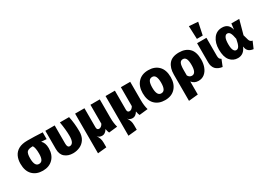

<svg xmlns="http://www.w3.org/2000/svg" viewBox="-1 -1894 4378 3168"><g transform="rotate(-30 2188.0 -310.0)"><path d="M292 18Q170 18 97.5 -55Q25 -128 25 -267Q25 -349 55.5 -411Q86 -473 149.5 -507.5Q213 -542 314 -542Q446 -542 603 -533V-404L503 -411Q559 -361 559 -258Q559 -131 486 -56.5Q413 18 292 18ZM292 -111Q336 -111 356 -148Q376 -185 376 -258Q376 -374 346 -416Q263 -416 235.5 -386Q208 -356 208 -266Q208 -111 290 -111Z M867 18Q774 18 713.5 -32.5Q653 -83 653 -186V-533H831V-186Q831 -111 877 -111Q914 -111 935.5 -146.5Q957 -182 957 -260Q957 -378 930 -533H1105Q1135 -396 1135 -246Q1135 -155 1097.5 -96.5Q1060 -38 998.5 -10Q937 18 867 18Z M1220 223V-533H1398V-170Q1398 -118 1440 -118Q1481 -118 1512 -172V-533H1690V-183Q1690 -79 1713 0L1550 18Q1536 -10 1527 -62Q1486 7 1428 7Q1372 7 1341 -33Q1365 5 1376.5 38Q1388 71 1388 118V206Z M1800 223V-533H1978V-170Q1978 -118 2020 -118Q2061 -118 2092 -172V-533H2270V-183Q2270 -79 2293 0L2130 18Q2116 -10 2107 -62Q2066 7 2008 7Q1952 7 1921 -33Q1945 5 1956.5 38Q1968 71 1968 118V206Z M2621 18Q2499 18 2426.5 -55Q2354 -128 2354 -267Q2354 -396 2425 -473.5Q2496 -551 2621 -551Q2743 -551 2815.5 -478Q2888 -405 2888 -266Q2888 -137 2817 -59.5Q2746 18 2621 18ZM2621 -111Q2665 -111 2685 -150Q2705 -189 2705 -266Q2705 -422 2623 -422Q2577 -422 2557 -383.5Q2537 -345 2537 -267Q2537 -111 2619 -111Z M2953 224V-276Q2953 -403 3013.5 -477Q3074 -551 3207 -551Q3328 -551 3398.5 -482.5Q3469 -414 3469 -268Q3469 -188 3444 -123Q3419 -58 3371.5 -20Q3324 18 3257 18Q3178 18 3131 -42V206ZM3204 -110Q3286 -110 3286 -266Q3286 -351 3266.5 -387Q3247 -423 3208 -423Q3165 -423 3148 -384.5Q3131 -346 3131 -262V-157Q3157 -110 3204 -110Z M3713 18Q3544 -6 3544 -167V-533H3722V-190Q3722 -156 3731.5 -138Q3741 -120 3764 -109ZM3688 -596H3577L3567 -844L3737 -831Z M4303 18Q4198 6 4180 -76L4173 -106Q4123 18 4008 18Q3918 18 3860.5 -51Q3803 -120 3803 -262Q3803 -388 3862.5 -469.5Q3922 -551 4027 -551Q4154 -551 4183 -420L4197 -533H4347L4273 -263Q4287 -215 4300 -167Q4313 -119 4359 -112ZM4049 -110Q4083 -110 4104 -148Q4125 -186 4140 -273Q4126 -353 4106.5 -388Q4087 -423 4052 -423Q4021 -423 4001 -384Q3981 -345 3981 -262Q3981 -184 3999.5 -147Q4018 -110 4049 -110Z"/></g></svg>

Font: Trujillo ExtraBold
Style: Regular
Weight: 800
Designer: Fira Sans original fonts by bBox Type GmbH, Carrois Corporate GbR, & Edenspiekermann AG / Changes by Cristiano Sobral
Foundry: Fira Sans original fonts by bBox Type GmbH, Carrois Corporate GbR, & Edenspiekermann AG / Changes by Cristiano Sobral
Version: Version 4.301;July 28, 2020;FontCreator 13.0.0.2655 64-bit